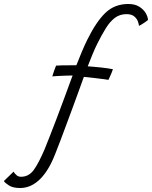

<svg xmlns="http://www.w3.org/2000/svg" viewBox="-200 -711 764 964"><path d="M444.5 -691Q477 -691 498.5 -677.8Q520 -664.5 531.2 -645.8Q542.5 -627 543 -610.5Q537.5 -606 529 -600Q520.5 -594 512.2 -589Q504 -584 498 -581Q497 -591 491.8 -604.8Q486.5 -618.5 473.2 -629.2Q460 -640 435.5 -640Q401.5 -640 377 -621.5Q352.5 -603 332 -570.2Q311.5 -537.5 289.5 -493.5Q277.5 -470 263.5 -435.8Q249.5 -401.5 240.5 -378Q253 -377 269.5 -375.8Q286 -374.5 304.2 -372.5Q322.5 -370.5 339 -368.2Q355.5 -366 367 -363.5Q365 -356.5 361 -347.2Q357 -338 352.8 -328.2Q348.5 -318.5 344.5 -310Q340 -311 321.5 -313.5Q303 -316 276.5 -319Q250 -322 221 -325Q207.5 -287.5 193.2 -248Q179 -208.5 164 -168.2Q149 -128 134.2 -88Q119.5 -48 104.8 -9.2Q90 29.5 76 65Q57 113 35.8 145.2Q14.5 177.5 -8.2 197Q-31 216.5 -53.8 224.8Q-76.5 233 -99 233Q-135 233 -155.2 220Q-175.5 207 -180.5 198L-132 151Q-128 158 -118.5 167.2Q-109 176.5 -94.5 176.5Q-54.5 176.5 -29.2 140.5Q-4 104.5 24.5 37Q35 11 51.2 -30Q67.5 -71 86.5 -121.5Q105.5 -172 125.5 -226Q145.5 -280 164.5 -332Q150.5 -332 130.2 -331.2Q110 -330.5 91.2 -329.5Q72.5 -328.5 62.5 -327.5Q65 -336 71 -353.8Q77 -371.5 81.5 -381.5Q89.5 -382.5 111 -382.8Q132.5 -383 154 -383.2Q175.5 -383.5 183.5 -383.5Q196 -415.5 210.2 -449.5Q224.5 -483.5 238.5 -512Q283 -602 329.2 -646.5Q375.5 -691 444.5 -691Z"/></svg>

Font: Grandstander Thin ExtraLight
Style: Italic
Weight: 250
Italic angle: -15°
Version: Version 1.200